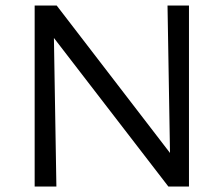

<svg xmlns="http://www.w3.org/2000/svg" viewBox="-20 -678 814 698"><path d="M589 -658H667V0H592L176 -540L185 0H106V-658H186L598 -122Z"/></svg>

Font: EauTestText Medium
Style: Regular
Weight: 500
Designer: Christian Thalmann (Catharsis Fonts)
Version: Version 0.001;PS 000.001;hotconv 1.0.88;makeotf.lib2.5.64775